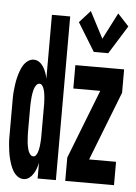

<svg xmlns="http://www.w3.org/2000/svg" viewBox="-54 -809 609 859"><g transform="rotate(5 250.0 -379.5)"><path d="M348 -586 270 -713 319 -767 381 -648 442 -767 492 -713 413 -586ZM84 8Q69 8 56.5 -1.5Q44 -11 36.5 -24Q29 -37 24 -51.5Q19 -66 15.5 -80.5Q12 -95 10 -110Q8 -125 6.5 -140Q5 -155 5 -170Q5 -185 5 -200V-320Q5 -335 5 -350Q5 -365 6.5 -380Q8 -395 10 -410Q12 -425 15.5 -439.5Q19 -454 24 -468.5Q29 -483 36.5 -496Q44 -509 56.5 -518.5Q69 -528 84 -528Q98 -528 109 -520Q120 -512 127.5 -500Q135 -488 139.5 -475.5Q144 -463 147 -449V-735H229V0H147V-71Q144 -57 139.5 -44.5Q135 -32 127.5 -20Q120 -8 109 0Q98 8 84 8ZM271 0V-105L392 -415H271V-520H490V-415L369 -105H490V0ZM119 -97Q126 -97 130.5 -103Q135 -109 137.5 -115.5Q140 -122 141.5 -129Q143 -136 144 -143Q145 -150 145.5 -157.5Q146 -165 146.5 -172Q147 -179 147 -186Q147 -193 147 -200V-320Q147 -327 147 -334Q147 -341 146.5 -348Q146 -355 145.5 -362.5Q145 -370 144 -377Q143 -384 141.5 -391Q140 -398 137.5 -404.5Q135 -411 130.5 -417Q126 -423 119 -423Q111 -423 106 -417Q101 -411 98 -404.5Q95 -398 93.5 -391Q92 -384 90.5 -377Q89 -370 88.5 -363Q88 -356 87.5 -349Q87 -342 86.5 -334.5Q86 -327 86 -320V-200Q86 -193 86.5 -185.5Q87 -178 87.5 -171Q88 -164 88.5 -157Q89 -150 90.5 -143Q92 -136 93.5 -129Q95 -122 98 -115.5Q101 -109 106 -103Q111 -97 119 -97Z"/></g></svg>

Font: Iosevka SS04 Extrabold
Style: Regular
Weight: 800
Monospace: yes
Designer: Belleve Invis
Foundry: Belleve Invis
Version: Version 19.0.0; ttfautohint (v1.8.4)